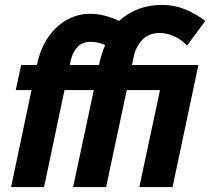

<svg xmlns="http://www.w3.org/2000/svg" viewBox="-20 -760 854 780"><path d="M108 -394H44L66 -496H130L133 -509Q142 -549 161 -584.5Q180 -620 207.5 -646.5Q235 -673 270 -688.5Q305 -704 345 -704Q377 -704 406.5 -696Q436 -688 464 -675Q496 -705 540.5 -722.5Q585 -740 639 -740Q688 -740 732 -722Q776 -704 814 -675L740 -575Q720 -597 689.5 -611.5Q659 -626 628 -626Q584 -626 558 -598Q532 -570 524 -533L516 -496H786L681 0H546L630 -394H495L411 0H277L361 -394H242L159 0H25ZM382 -496Q386 -515 392.5 -537Q399 -559 407 -576Q394 -584 378 -587Q362 -590 348 -590Q313 -590 293.5 -567.5Q274 -545 267 -513L264 -496Z"/></svg>

Font: PTCRaleway
Style: Bold Italic
Weight: 700
Italic angle: -12°
Designer: Matt McInerney, Pablo Impallari, Rodrigo Fuenzalida
Foundry: Matt McInerney, Pablo Impallari, Rodrigo Fuenzalida
Version: Version 3.000g; ttfautohint (v1.5) -l 8 -r 28 -G 28 -x 14 -D